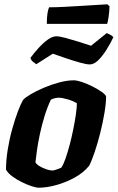

<svg xmlns="http://www.w3.org/2000/svg" viewBox="-20 -874 548 894"><path d="M160 0Q149 0 127.5 -7Q106 -14 81.5 -26Q57 -38 37 -53Q17 -68 8 -84Q8 -128 16 -177.5Q24 -227 37 -273.5Q50 -320 63.5 -355.5Q77 -391 87 -408Q96 -419 122 -434.5Q148 -450 183 -465Q218 -480 255 -490Q292 -500 323 -500Q338 -500 362 -492Q386 -484 410.5 -471.5Q435 -459 453 -446.5Q471 -434 474 -425Q474 -394 466.5 -349Q459 -304 447 -256Q435 -208 421 -166.5Q407 -125 395 -102Q368 -69 326.5 -46.5Q285 -24 241 -12Q197 0 160 0ZM225 -80Q230 -80 242.5 -84.5Q255 -89 265 -93Q275 -107 285 -135.5Q295 -164 304.5 -200Q314 -236 321.5 -273.5Q329 -311 333.5 -342.5Q338 -374 338 -393Q321 -404 295 -411.5Q269 -419 255 -419Q235 -419 217 -410Q201 -377 188 -335Q175 -293 166 -251Q157 -209 152 -174Q147 -139 145 -118Q151 -108 165.5 -99.5Q180 -91 196.5 -85.5Q213 -80 225 -80ZM398 -574Q383 -574 352.5 -582.5Q322 -591 288 -602.5Q254 -614 226 -624L149 -575Q143 -579 133.5 -586.5Q124 -594 122 -605Q139 -628 160 -651Q181 -674 202.5 -689.5Q224 -705 242 -705Q257 -705 285 -697.5Q313 -690 345 -680Q377 -670 404 -661L477 -720Q482 -717 491.5 -713Q501 -709 508 -701Q495 -673 476.5 -643.5Q458 -614 438 -594Q418 -574 398 -574ZM198 -763Q198 -795 201.5 -814.5Q205 -834 209 -840Q238 -840 277.5 -842Q317 -844 357 -846.5Q397 -849 430 -851Q463 -853 480 -854L490 -845Q489 -818 485.5 -794.5Q482 -771 479 -763Z"/></svg>

Font: Texturina 72pt 72pt Black
Style: Italic
Weight: 900
Italic angle: -11°
Designer: Guillermo Torres Carreño
Foundry: Omnibus-Type
Version: Version 1.002; ttfautohint (v1.8.3)